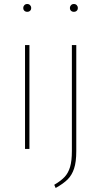

<svg xmlns="http://www.w3.org/2000/svg" viewBox="-20 -744 506 959"><path d="M127 -519V0H105V-519ZM136 -704Q136 -696 130.5 -690.5Q125 -685 116 -685Q107 -685 101.5 -690.5Q96 -696 96 -704Q96 -712 101.5 -718Q107 -724 116 -724Q125 -724 130.5 -718Q136 -712 136 -704ZM361 11Q361 65 350 98Q339 131 318 152Q297 173 258 195L251 179Q285 159 303 139.5Q321 120 330 90Q339 60 339 10V-519H361ZM369 -704Q369 -696 363.5 -690.5Q358 -685 349 -685Q340 -685 334.5 -690.5Q329 -696 329 -704Q329 -712 334.5 -718Q340 -724 349 -724Q358 -724 363.5 -718Q369 -712 369 -704Z"/></svg>

Font: Fira Sans Condensed Thin
Style: Regular
Weight: 250
Width: 3
Designer: Carrois Corporate & Edenspiekermann AG
Foundry: Carrois Corporate GbR & Edenspiekermann AG
Version: Version 4.203